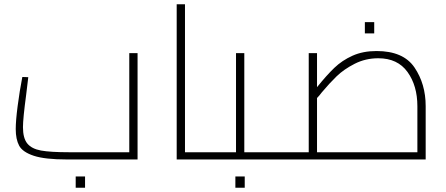

<svg xmlns="http://www.w3.org/2000/svg" viewBox="-20 -750 2099 903"><path d="M54 0ZM627 -500V0H295Q191 0 138.5 -17.5Q86 -35 70 -65Q54 -95 54 -143Q54 -182 63 -251.5Q72 -321 85 -388L113 -387L103 -304Q88 -192 88 -152Q88 -100 108.5 -75Q129 -50 173 -42Q217 -34 304 -34H588V-500ZM336 80H380V133H336Z M941 -34V0H811V-730H850V-34Z M941 0ZM1277 -34V0H941V-34H1090V-500H1129V-34ZM1087 80H1131V133H1087Z M1277 0ZM1982 -251V0H1277V-34H1432V-500H1471V-340Q1516 -396 1552.5 -431Q1589 -466 1638 -488Q1687 -510 1751 -510Q1877 -510 1929.5 -432.5Q1982 -355 1982 -251ZM1943 -34V-250Q1943 -347 1896.5 -411.5Q1850 -476 1759 -476Q1699 -476 1648 -450Q1597 -424 1563 -391Q1529 -358 1493 -315Q1482 -300 1471 -289V-34ZM1696 -646H1740V-593H1696Z"/></svg>

Font: Cairo ExtraLight
Style: Regular
Weight: 250
Designer: Mohamed Gaber, the designers of Titillium
Foundry: Kief Type Foundry
Version: Version 2.009; ttfautohint (v1.5.33-1714) -l 8 -r 50 -G 200 